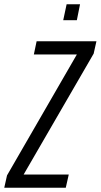

<svg xmlns="http://www.w3.org/2000/svg" viewBox="-52 -882 473 902"><path d="M-32 0 -19 -58 309 -626H107L120 -688H401L388 -630L59 -62H271L257 0ZM245 -787 261 -862H324L309 -787Z"/></svg>

Font: Saira ExtraCondensed
Style: Italic
Weight: 400
Width: 2
Italic angle: -12°
Designer: Hector Gatti with collaboration of the Omnibus-Type team
Foundry: Omnibus-Type
Version: Version 1.101